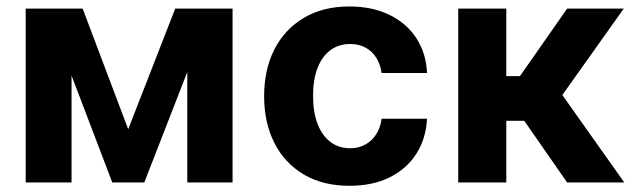

<svg xmlns="http://www.w3.org/2000/svg" viewBox="-20 -573 1984 603"><path d="M382.6 -167.2 530.3 -545.9H645.7L433.2 0H332.6L124.6 -545.9H239.6ZM204.7 -545.9V0H60.7V-545.9ZM568.2 0V-545.9H710.4V0Z M1077.6 10.5Q993.8 10.5 933.7 -25.2Q873.6 -61 841.6 -124.4Q809.5 -187.7 809.5 -270.7Q809.5 -354.5 841.8 -417.9Q874.2 -481.3 934.3 -517Q994.4 -552.7 1077.2 -552.7Q1148.6 -552.7 1202.2 -526.8Q1255.9 -500.9 1287 -454Q1318.2 -407 1321.2 -343.8H1178.6Q1174.6 -371 1161.8 -391.5Q1149 -412 1128.2 -423.4Q1107.4 -434.8 1079.4 -434.8Q1044.3 -434.8 1018.3 -415.8Q992.2 -396.9 977.7 -360.5Q963.2 -324.2 963.2 -272.5Q963.2 -220.6 977.5 -183.6Q991.8 -146.6 1018 -127Q1044.1 -107.4 1079.4 -107.4Q1105.6 -107.4 1126.3 -118.5Q1147.1 -129.5 1160.8 -150.2Q1174.5 -171 1178.6 -200.2H1321.2Q1317.9 -137.5 1287.5 -90Q1257 -42.5 1203.8 -16Q1150.5 10.5 1077.6 10.5Z M1419.1 0V-545.9H1570.1V-333.8H1612.9L1761.1 -545.9H1938.9L1746.1 -274.6L1940.6 0H1761.1L1626.5 -193.6H1570.1V0Z"/></svg>

Font: Inter V
Style: 
Weight: 400
Designer: Rasmus Andersson
Foundry: rsms
Version: Version 4.000;git-a3f224843